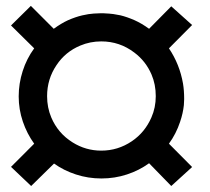

<svg xmlns="http://www.w3.org/2000/svg" viewBox="-20 -617 707 647"><path d="M549.3 -454.1Q585.4 -400.4 596.7 -335.4Q600.6 -312 600.6 -283.2Q600.6 -275.9 599.6 -262.7Q596.7 -235.4 586.9 -206.5Q573.7 -166.5 549.3 -132.8L627.4 -54.2L557.1 9.8L482.4 -66.9Q448.7 -42.5 407.7 -29.1Q366.7 -15.6 321.8 -15.6Q276.9 -15.6 235.8 -29.1Q194.8 -42.5 162.1 -65.9L85 9.8L17.1 -54.7L95.2 -132.8Q70.8 -166.5 56.9 -207.5Q43 -248.5 43 -292Q43 -335.4 56.4 -377.4Q69.8 -419.4 95.2 -454.1L17.1 -531.2L84 -597.2L161.1 -520Q186 -538.1 209 -548.8Q234.9 -560.1 257.1 -565.2Q279.3 -570.3 295.9 -571.3Q312.5 -572.3 318.4 -572.3Q324.2 -572.3 328.1 -572.3Q350.1 -571.3 362.3 -569.6Q374.5 -567.9 385.7 -565.4Q407.7 -560.1 433.6 -548.8Q457.5 -538.1 482.4 -520L557.1 -595.7L627.4 -532.7ZM321.3 -477.5Q283.7 -477.5 250.5 -463.4Q200.2 -442.4 170.4 -397.5Q138.7 -350.6 138.7 -293Q138.7 -254.4 152.8 -221.2Q175.3 -168 224.6 -137.2Q269 -109.4 321.3 -109.4Q377.4 -109.4 424.3 -141.1Q468.3 -170.9 490.2 -221.2Q504.9 -254.4 504.9 -293Q504.9 -332.5 490.7 -365.7Q471.2 -411.1 432.6 -439.9Q383.3 -477.5 321.3 -477.5Z"/></svg>

Font: Bakudai
Style: Bold
Weight: 700
Version: Version 1.48